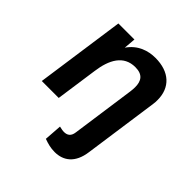

<svg xmlns="http://www.w3.org/2000/svg" viewBox="-192 -643 998 998"><g transform="rotate(45 307.0 -144.5)"><path d="M361 214C425.5 214 476 177.5 488 88L546.5 -325C548.5 -336 548.5 -346 548.5 -356C548.5 -447 488.5 -503 386 -503C333 -503 275 -485 235.5 -427.5L241 -493H123L53 0H177.5L210.5 -231.5C223 -324 260 -395 346 -395C400.5 -395 419 -366 419 -320C419 -310 418 -298.5 416.5 -287L367 64C363 94.5 346.5 106 321 106C315.5 106 304 105 287.5 100.5L280.5 197.5C307.5 207.5 332.5 214 361 214Z"/></g></svg>

Font: HK Grotesk
Style: Bold Italic
Weight: 700
Italic angle: -16°
Designer: Alfredo Marco Pradil
Foundry: Hanken Design Co.
Version: Version 3.001;FEAKit 1.0